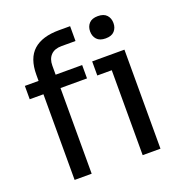

<svg xmlns="http://www.w3.org/2000/svg" viewBox="-132 -857 927 973"><g transform="rotate(-20 331.5 -370.0)"><path d="M198 0H106V-567Q106 -656 153 -698Q200 -740 291 -740H351V-660H275Q238 -660 218 -639.5Q198 -619 198 -583ZM341 -462H32V-534H341ZM569 0H473V-534H569ZM569 -458H395V-534H569ZM500 -620Q468 -620 452.5 -637Q437 -654 437 -680Q437 -706 452.5 -723Q468 -740 500 -740Q532 -740 547.5 -723Q563 -706 563 -680Q563 -654 547.5 -637Q532 -620 500 -620Z"/></g></svg>

Font: Sora Variable
Style: Regular
Weight: 400
Designer: Jonathan Barnbrook, Julián Moncada
Foundry: Barnbrook Fonts
Version: Version 2.000